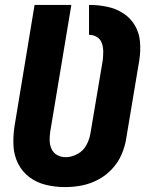

<svg xmlns="http://www.w3.org/2000/svg" viewBox="-20 -755 616 783"><path d="M245 8Q279 8 313 1.5Q347 -5 379.5 -22Q412 -39 437 -66Q462 -93 476 -125.5Q490 -158 495 -192L548 -509Q554 -547 551 -584Q548 -621 530 -651.5Q512 -682 482.5 -701Q453 -720 417 -727.5Q381 -735 343 -735V-613Q361 -613 375.5 -604Q390 -595 395.5 -578.5Q401 -562 401 -544.5Q401 -527 399 -509L349 -212Q345 -187 332.5 -163.5Q320 -140 296 -127Q272 -114 248 -114Q229 -114 213.5 -122.5Q198 -131 190.5 -147Q183 -163 182.5 -181.5Q182 -200 185 -219L271 -735H121L39 -239Q33 -199 35 -160Q37 -121 54 -87.5Q71 -54 100.5 -32Q130 -10 168 -1Q206 8 245 8Z"/></svg>

Font: Iosevka Sparkle Heavy
Style: Italic
Weight: 900
Italic angle: -9°
Designer: Belleve Invis
Foundry: Belleve Invis
Version: Version 4.5.0; ttfautohint (v1.8.3)